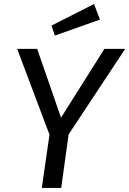

<svg xmlns="http://www.w3.org/2000/svg" viewBox="-20 -931 640 951"><path d="M319.8 -265.1 283.2 0H187L225.1 -264.2L64.9 -689H164.1L282.2 -348.1L497.1 -689H600.1ZM475.1 -834 252 -754.9 234.9 -804.2 445.8 -911.1Z"/></svg>

Font: FiraSans-Italic
Style: Italic
Weight: 400
Italic angle: -8°
Designer: Carrois Corporate & Edenspiekermann AG
Foundry: Carrois Corporate GbR & Edenspiekermann AG
Version: Version 3.106;PS 003.106;hotconv 1.0.70;makeotf.lib2.5.58329